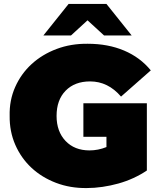

<svg xmlns="http://www.w3.org/2000/svg" viewBox="-20 -938 809 974"><path d="M725 -73Q694 -52 657 -35Q620 -18 580.5 -7Q541 4 500 10Q459 16 420 16Q336 17 264 -10.5Q192 -38 139.5 -87Q87 -136 57.5 -203.5Q28 -271 29 -350Q27 -429 57 -496.5Q87 -564 140.5 -613Q194 -662 267 -689.5Q340 -717 425 -716Q528 -716 609.5 -681.5Q691 -647 745 -581L594 -448Q528 -525 437 -525Q359 -525 313 -478Q267 -431 267 -350Q267 -271 312.5 -223Q358 -175 434 -175Q478 -175 520 -192V-244H403V-414H725ZM508 -758 424 -835 340 -758H200L328 -918H520L648 -758Z"/></svg>

Font: CMG Sans Black
Style: Regular
Weight: 900
Designer: Julieta Ulanovsky
Foundry: Julieta Ulanovsky
Version: Version 7.200